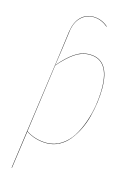

<svg xmlns="http://www.w3.org/2000/svg" viewBox="-136 -802 738 1060"><g transform="rotate(15 233.0 -272.0)"><path d="M295.9 -526.9Q411.1 -526.9 411.1 -361.8Q411.1 -322.8 405.5 -281.5Q399.9 -240.2 388.9 -198.2Q377.9 -156.2 359.6 -119.4Q341.3 -82.5 317.9 -53.7Q294.4 -24.9 262 -8.1Q229.5 8.8 191.9 8.8Q126.5 8.8 73.2 -25.9L43 189H41L139.2 -516.1L152.8 -618.2Q161.1 -674.3 190.4 -703.6Q219.7 -732.9 261.2 -732.9Q308.6 -732.9 346.2 -700.2L345.2 -698.2Q307.6 -731 261.2 -731Q220.7 -731 191.2 -701.7Q161.6 -672.4 154.8 -618.2L141.1 -516.1L127 -419.9Q169.9 -471.2 210.4 -499Q251 -526.9 295.9 -526.9ZM191.9 6.8Q236.3 6.8 273.7 -17.1Q311 -41 335.4 -79.6Q359.9 -118.2 377 -167.5Q394 -216.8 401.6 -265.9Q409.2 -314.9 409.2 -361.8Q409.2 -524.9 295.9 -524.9Q252 -524.9 212.4 -498Q172.9 -471.2 127 -418L73.2 -27.8Q126.5 6.8 191.9 6.8Z"/></g></svg>

Font: Fira Sans Compressed Two
Style: Italic
Weight: 100
Width: 3
Italic angle: -8°
Designer: Carrois Corporate & Edenspiekermann AG
Foundry: Carrois Corporate GbR & Edenspiekermann AG
Version: Version 4.203;PS 004.203;hotconv 1.0.88;makeotf.lib2.5.64775